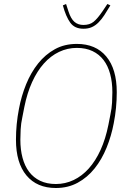

<svg xmlns="http://www.w3.org/2000/svg" viewBox="-20 -930 635 962"><path d="M260 12Q165 12 112.5 -51Q60 -114 60 -230Q60 -308 75 -385Q87 -449 111 -508Q135 -567 171 -612Q207 -657 255 -683.5Q303 -710 365 -710Q460 -710 512.5 -647Q565 -584 565 -468Q565 -389 550 -313Q538 -249 514 -190Q490 -131 454 -86Q418 -41 369.5 -14.5Q321 12 260 12ZM260 -8Q307 -8 349 -28Q391 -48 425 -86Q459 -124 484 -179Q509 -234 523 -304L533 -355Q540 -387 541.5 -416.5Q543 -446 543 -468Q543 -518 532 -559Q521 -600 499 -629Q477 -658 443.5 -674Q410 -690 365 -690Q318 -690 276 -670Q234 -650 200 -612Q166 -574 141 -519Q116 -464 102 -394L92 -343Q85 -311 83.5 -281.5Q82 -252 82 -230Q82 -180 93 -139Q104 -98 126 -69Q148 -40 181.5 -24Q215 -8 260 -8ZM398 -786Q354 -786 332 -816.5Q310 -847 295 -903L311 -910L323 -873Q335 -836 353 -820.5Q371 -805 398 -805Q429 -805 448.5 -820.5Q468 -836 494 -874L518 -910L533 -903Q517 -876 503 -854.5Q489 -833 473.5 -817.5Q458 -802 440 -794Q422 -786 398 -786Z"/></svg>

Font: IBM Plex Sans Condensed Thin
Style: Italic
Weight: 100
Width: 3
Italic angle: -11°
Designer: Mike Abbink, Paul van der Laan, Pieter van Rosmalen
Foundry: Bold Monday
Version: Version 1.3